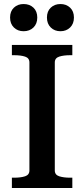

<svg xmlns="http://www.w3.org/2000/svg" viewBox="-20 -933 417 953"><path d="M165 -846Q165 -815 146 -796.5Q127 -778 97 -778Q68 -778 49 -796.5Q30 -815 30 -846Q30 -877 49 -895Q68 -913 97 -913Q127 -913 146 -895Q165 -877 165 -846ZM347 -846Q347 -815 328 -796.5Q309 -778 280 -778Q251 -778 232 -796.5Q213 -815 213 -846Q213 -877 232 -895Q251 -913 280 -913Q309 -913 328 -895Q347 -877 347 -846ZM126 -87V-623Q126 -645 104.5 -652Q83 -659 50 -659H39V-710H339V-659H328Q296 -659 274 -652Q252 -645 252 -623V-87Q252 -65 274 -58Q296 -51 328 -51H339V0H39V-51H50Q83 -51 104.5 -58Q126 -65 126 -87Z"/></svg>

Font: Roboto Serif 36pt Medium
Style: Regular
Weight: 500
Designer: Greg Gazdowicz
Foundry: Commercial Type
Version: Version 1.008